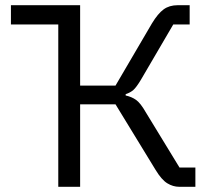

<svg xmlns="http://www.w3.org/2000/svg" viewBox="-20 -718 813 738"><path d="M204 -624H22V-698H288V-389H424L564 -628Q587 -666 609 -682Q631 -698 663 -698H709V-624H646L522 -412Q504 -382 492.5 -372Q481 -362 463 -356V-351Q486 -346 503 -334Q520 -322 540 -287L670 -74H731V0H669Q645 0 623 -13.5Q601 -27 578 -65L424 -317H288V0H204Z"/></svg>

Font: Aneliza
Style: Regular
Weight: 400
Designer: Mike Abbink, Paul van der Laan, Pieter van Rosmalen
Foundry: Bold Monday
Version: Version 3.001;September 8, 2019;FontCreator 11.5.0.2425 64-b